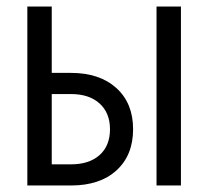

<svg xmlns="http://www.w3.org/2000/svg" viewBox="-20 -570 640 590"><path d="M64 0V-550H139V-346H198Q286 -346 337.5 -299.5Q389 -253 389 -173Q389 -93 338 -46.5Q287 0 198 0ZM461 0V-550H536V0ZM139 -65H198Q254 -65 286 -93.5Q318 -122 318 -173Q318 -223 286 -252Q254 -281 198 -281H139Z"/></svg>

Font: Pitagon Sans Mono Light
Style: Regular
Weight: 300
Monospace: yes
Designer: Travis Tran
Foundry: Pitagon
Version: Version 1.001; ttfautohint (v1.8.4.7-5d5b);gftools[0.9.26]